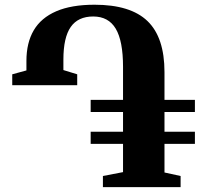

<svg xmlns="http://www.w3.org/2000/svg" viewBox="-20 -772 880 792"><path d="M404.5 0V-46L487.5 -62V-178.5H354V-228.5H487.5V-310H354V-360H487.5V-496.5Q487.5 -603 457.5 -653.5Q427.5 -704 364.5 -704Q302 -704 271.8 -660.8Q241.5 -617.5 241.5 -526V-483L298.5 -465.5V-420.5H30.5V-465.5L89 -481.5V-521Q89 -595.5 119.2 -647Q149.5 -698.5 212 -725.5Q274.5 -752.5 370 -752.5Q518.5 -752.5 588.5 -685Q658.5 -617.5 658.5 -474.5V-360H784V-310H658.5V-228.5H784V-178.5H658.5V-60.5L725 -46V0Z"/></svg>

Font: Merriweather 72pt ExtraBold
Style: Regular
Weight: 800
Version: Version 2.100